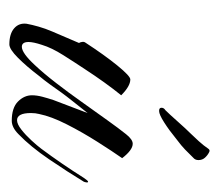

<svg xmlns="http://www.w3.org/2000/svg" viewBox="-48 -406 457 400"><g transform="rotate(90 180.0 -205.5)"><path d="M72 3Q50 3 38.5 -7Q27 -17 29 -33Q31 -44 35 -58Q39 -72 45 -86L69 -142Q68 -144 67.5 -145.5Q67 -147 67 -148Q66 -152 68 -155Q94 -195 116 -222Q138 -249 145 -249Q159 -249 178 -230Q165 -214 151 -194.5Q137 -175 124 -155Q110 -134 94.5 -109.5Q79 -85 73 -65Q67 -47 67 -37Q67 -23 77 -23Q90 -23 115 -50Q132 -68 152.5 -94.5Q173 -121 192 -148Q212 -176 229.5 -200.5Q247 -225 259 -240Q270 -254 279 -254Q292 -254 309 -232Q295 -212 275 -180.5Q255 -149 238.5 -116.5Q222 -84 217 -59Q216 -55 215.5 -51Q215 -47 215 -42Q215 -13 230 -13Q238 -13 249.5 -22Q261 -31 272 -43Q283 -55 289 -63Q321 -106 350 -152Q356 -161 358 -161Q360 -161 359.5 -157.5Q359 -154 358 -152Q338 -119 311.5 -80Q285 -41 259 -16Q245 -2 231 -2Q204 -2 191 -15Q178 -28 178 -44Q178 -54 181 -65.5Q184 -77 188 -89L215 -160Q200 -141 190 -128.5Q180 -116 172 -105Q165 -95 156 -82.5Q147 -70 137 -58Q118 -33 100 -15Q82 3 72 3ZM210 -309Q204 -309 204 -314Q204 -319 209 -322Q217 -330 232.5 -347.5Q248 -365 258 -375Q264 -381 273.5 -391.5Q283 -402 289 -411Q292 -416 297 -413Q303 -410 308 -404.5Q313 -399 313 -391Q313 -384 308 -380Q298 -370 291 -363Q284 -356 268 -344Q251 -330 234.5 -319.5Q218 -309 211 -309Z"/></g></svg>

Font: The Nautigal
Style: Regular
Weight: 400
Designer: Robert E. Leuschke
Foundry: Robert E. Leuschke
Version: Version 1.100; ttfautohint (v1.8.3)